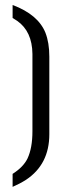

<svg xmlns="http://www.w3.org/2000/svg" viewBox="-20 -724 256 766"><path d="M30.3 21.5V-30.3Q73.2 -57.6 89.8 -91.8Q109.4 -133.8 109.4 -200.2V-508.8Q108.4 -598.6 48.8 -640.6Q40 -646.5 30.3 -652.3V-704.1Q131.8 -666 161.1 -593.8Q176.8 -553.7 176.8 -498V-188.5Q176.8 -68.4 84 -6.8Q59.6 8.8 30.3 21.5Z"/></svg>

Font: Post No Bills Jaffna SemiBold
Style: Regular
Weight: 600
Designer: Kosala Senevirathne, Siva Puranthara, Lasantha Premarathna, Tharique Azeez
Foundry: Mooniak
Version: Version 1.220 ; ttfautohint (v1.6)